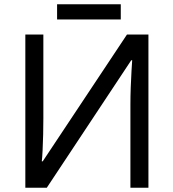

<svg xmlns="http://www.w3.org/2000/svg" viewBox="-20 -875 808 895"><path d="M98.1 -713.9H182.1V-321.8Q182.1 -289.1 181.2 -248Q180.2 -207 178.5 -173.1Q176.8 -139.2 174.8 -123H179.2L571.8 -713.9H671.9V0H587.9V-388.2Q587.9 -424.8 589.4 -466.8Q590.8 -508.8 593 -543.9Q595.2 -579.1 596.2 -594.2H591.8L198.2 0H98.1ZM543 -855V-784.2H246.1V-855Z"/></svg>

Font: Kurinto Seri
Style: Regular
Weight: 400
Designer: Kurinto was developed by Clint Goss from a range of fonts that are compatible with the SIL Open Font License Version 1.1
Foundry: Clinton F. Goss
Version: Version 2.196; July 25, 2020